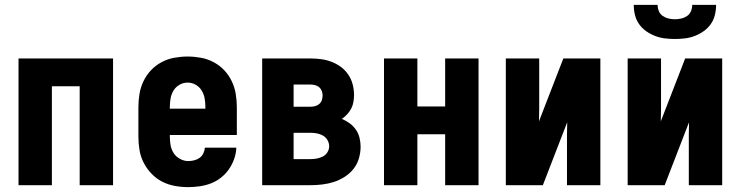

<svg xmlns="http://www.w3.org/2000/svg" viewBox="-20 -760 3040 788"><path d="M56 0V-520H444V0H307V-406H193V0Z M752 8Q725 8 697.5 3Q670 -2 645.5 -14.5Q621 -27 601.5 -47.5Q582 -68 569.5 -92.5Q557 -117 552.5 -144.5Q548 -172 548 -200V-320Q548 -347 552.5 -374.5Q557 -402 569 -427Q581 -452 600 -472Q619 -492 643.5 -505Q668 -518 695.5 -523Q723 -528 750 -528Q777 -528 804.5 -523Q832 -518 856.5 -505Q881 -492 900 -472Q919 -452 931 -427Q943 -402 947.5 -374.5Q952 -347 952 -320V-206H677V-200Q677 -182 680 -164.5Q683 -147 692.5 -132Q702 -117 718.5 -108Q735 -99 752 -99Q765 -99 777 -102Q789 -105 799 -112Q809 -119 814.5 -130.5Q820 -142 821 -154H950Q949 -130 941 -107.5Q933 -85 919.5 -65.5Q906 -46 887 -31Q868 -16 846 -7.5Q824 1 800 4.5Q776 8 752 8ZM823 -314V-320Q823 -338 820 -355.5Q817 -373 808 -388Q799 -403 783.5 -412Q768 -421 750 -421Q732 -421 716.5 -412Q701 -403 692 -388Q683 -373 680 -355.5Q677 -338 677 -320V-314Z M1056 0V-520H1255Q1277 -520 1299 -517Q1321 -514 1341.5 -506Q1362 -498 1379.5 -485Q1397 -472 1409.5 -453.5Q1422 -435 1427.5 -413.5Q1433 -392 1433 -370Q1433 -356 1430.5 -341.5Q1428 -327 1421.5 -314.5Q1415 -302 1405 -291Q1395 -280 1383 -272Q1400 -265 1415 -254Q1430 -243 1440.5 -228Q1451 -213 1455.5 -194.5Q1460 -176 1460 -158Q1460 -134 1453 -110Q1446 -86 1431 -67Q1416 -48 1395 -34.5Q1374 -21 1351 -13.5Q1328 -6 1303.5 -3Q1279 0 1255 0ZM1185 -322H1255Q1264 -322 1273.5 -324.5Q1283 -327 1290.5 -333.5Q1298 -340 1301 -349.5Q1304 -359 1304 -368Q1304 -378 1300.5 -387Q1297 -396 1290 -402Q1283 -408 1273.5 -410.5Q1264 -413 1255 -413H1185ZM1185 -107H1255Q1268 -107 1281 -109.5Q1294 -112 1305.5 -118Q1317 -124 1324 -135.5Q1331 -147 1331 -160Q1331 -173 1324 -185Q1317 -197 1305.5 -203.5Q1294 -210 1281 -212.5Q1268 -215 1255 -215H1185Z M1556 0V-520H1693V-323H1807V-520H1944V0H1807V-209H1693V0Z M2056 0V-520H2193V-312Q2193 -299 2192.5 -286.5Q2192 -274 2192 -262L2292 -520H2444V0H2307V-208Q2307 -221 2307.5 -233.5Q2308 -246 2308 -258L2302 -243L2208 0Z M2556 0V-520H2693V-312Q2693 -299 2692.5 -286.5Q2692 -274 2692 -262L2792 -520H2944V0H2807V-208Q2807 -221 2807.5 -233.5Q2808 -246 2808 -258L2802 -243L2708 0ZM2750 -600Q2729 -600 2708.5 -602.5Q2688 -605 2668.5 -612.5Q2649 -620 2632 -632Q2615 -644 2603 -661Q2591 -678 2586 -698.5Q2581 -719 2581 -740H2679Q2679 -727 2684 -714.5Q2689 -702 2700 -694.5Q2711 -687 2724 -684Q2737 -681 2750 -681Q2763 -681 2776 -684Q2789 -687 2800 -694.5Q2811 -702 2816 -714.5Q2821 -727 2821 -740H2919Q2919 -719 2914 -698.5Q2909 -678 2897 -661Q2885 -644 2868 -632Q2851 -620 2831.5 -612.5Q2812 -605 2791.5 -602.5Q2771 -600 2750 -600Z"/></svg>

Font: Iosevka SS18 Heavy
Style: Regular
Weight: 900
Monospace: yes
Designer: Belleve Invis
Foundry: Belleve Invis
Version: Version 25.1.1; ttfautohint (v1.8.4)